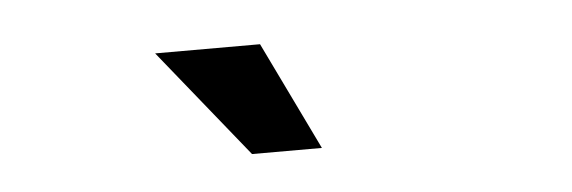

<svg xmlns="http://www.w3.org/2000/svg" viewBox="-26 -740 652 219"><g transform="rotate(-5 300.0 -630.0)"><path d="M255.9 -567.9 155.8 -691.9H275.9L335.9 -567.9Z"/></g></svg>

Font: Apfel Grotezk
Style: Regular
Weight: 400
Designer: Luigi Gorlero
Foundry: © 2023, Luigi Gorlero & Collletttivo
Version: Version 2.000;Glyphs 3.2 (3217)